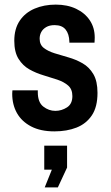

<svg xmlns="http://www.w3.org/2000/svg" viewBox="-20 -558 480 833"><path d="M216 12Q156 12 115 -9.5Q74 -31 53.5 -67.5Q33 -104 33 -151Q33 -157 33.5 -161.5Q34 -166 34 -166H144V-158Q144 -114 168 -95.5Q192 -77 220 -77Q247 -77 270.5 -92Q294 -107 294 -141Q294 -171 275.5 -187Q257 -203 228.5 -212.5Q200 -222 168 -231.5Q136 -241 107.5 -257Q79 -273 60.5 -302.5Q42 -332 42 -381Q42 -433 65.5 -468Q89 -503 130 -520.5Q171 -538 222 -538Q272 -538 310 -520Q348 -502 369.5 -470Q391 -438 391 -395Q391 -388 390.5 -381Q390 -374 390 -373H281V-377Q280 -411 264.5 -430Q249 -449 217 -449Q195 -449 180.5 -440.5Q166 -432 159 -419Q152 -406 152 -390Q152 -364 170 -350Q188 -336 216.5 -327Q245 -318 277 -309Q309 -300 338 -283.5Q367 -267 385 -236.5Q403 -206 403 -155Q403 -94 378.5 -57.5Q354 -21 312 -4.5Q270 12 216 12ZM174 255 205 178H172V74H271V169L231 255Z"/></svg>

Font: Archivo Narrow SemiBold
Style: Regular
Weight: 600
Designer: Hector Gatti
Foundry: Omnibus-Type
Version: Version 3.002